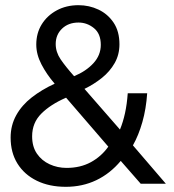

<svg xmlns="http://www.w3.org/2000/svg" viewBox="-20 -709 672 741"><path d="M234 12Q170 12 122 -11.5Q74 -35 47.5 -77.5Q21 -120 21 -178Q21 -225 42.5 -264Q64 -303 102.5 -333Q141 -363 191 -386Q160 -422 140 -460.5Q120 -499 120 -537Q120 -581 141 -615Q162 -649 199 -669Q236 -689 283 -689Q324 -689 360 -672Q396 -655 418.5 -621.5Q441 -588 441 -538Q441 -498 422.5 -465.5Q404 -433 373.5 -408.5Q343 -384 306 -366L443 -209Q455 -238 462.5 -272.5Q470 -307 473 -349H548Q544 -289 529.5 -238Q515 -187 493 -148L620 0H523L446 -88Q405 -39 351.5 -13.5Q298 12 234 12ZM237 -61Q290 -61 330.5 -83Q371 -105 398 -143L235 -332Q175 -306 139.5 -270.5Q104 -235 104 -183Q104 -143 122.5 -116Q141 -89 171.5 -75Q202 -61 237 -61ZM266 -415Q312 -434 340.5 -465Q369 -496 369 -536Q369 -579 342.5 -600.5Q316 -622 283 -622Q244 -622 219.5 -598.5Q195 -575 195 -539Q195 -508 214 -480Q233 -452 266 -415Z"/></svg>

Font: Atkinson Hyperlegible Mono ExtraLight
Style: Regular
Weight: 400
Monospace: yes
Version: Version 2.001